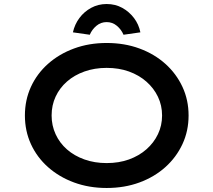

<svg xmlns="http://www.w3.org/2000/svg" viewBox="-20 -926 1063 956"><path d="M511 10Q423 10 348.5 -17.5Q274 -45 219 -94Q164 -143 134 -208.5Q104 -274 104 -351Q104 -428 134 -493.5Q164 -559 219 -608Q274 -657 348.5 -684.5Q423 -712 511 -712Q600 -712 674.5 -684.5Q749 -657 803.5 -608Q858 -559 888.5 -493.5Q919 -428 919 -351Q919 -274 888.5 -208.5Q858 -143 803.5 -94Q749 -45 674.5 -17.5Q600 10 511 10ZM511 -114Q572 -114 622 -132Q672 -150 709 -182.5Q746 -215 766.5 -258Q787 -301 787 -351Q787 -401 766.5 -444Q746 -487 709 -519.5Q672 -552 622 -570Q572 -588 511 -588Q451 -588 400.5 -570Q350 -552 313.5 -520Q277 -488 257 -445Q237 -402 237 -351Q237 -301 257 -257.5Q277 -214 313.5 -182Q350 -150 400.5 -132Q451 -114 511 -114ZM427 -753 343 -765Q352 -805 375.5 -836.5Q399 -868 434 -887Q469 -906 511 -906Q554 -906 588.5 -887Q623 -868 647 -836.5Q671 -805 679 -765L595 -753Q584 -779 562 -797.5Q540 -816 511 -816Q482 -816 460 -797.5Q438 -779 427 -753Z"/></svg>

Font: Lexend Peta Medium
Style: Regular
Weight: 500
Designer: Bonnie Shaver-Troup, Thomas Jockin
Foundry: Lexend
Version: Version 1.007